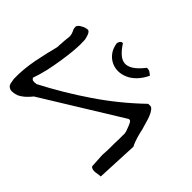

<svg xmlns="http://www.w3.org/2000/svg" viewBox="-112 -660 832 832"><g transform="rotate(45 304.5 -244.0)"><path d="M565.4 -11.7Q562.5 -11.7 553.7 -10.7Q545.9 -9.8 541 -8.8Q540 -8.8 535.2 -7.8Q530.3 -7.8 524.4 -7.8Q518.6 -8.8 514.6 -10.7Q509.8 -12.7 507.8 -16.6L503.9 -83Q503.9 -86.9 504.9 -97.7Q505.9 -107.4 505.9 -121.1Q505.9 -132.8 505.9 -150.4L506.8 -179.7Q506.8 -193.4 506.8 -204.1Q507.8 -213.9 506.8 -217.8Q506.8 -218.8 504.9 -227.5Q502 -235.4 498 -246.1Q494.1 -256.8 489.3 -265.6Q484.4 -274.4 478.5 -274.4V-273.4H474.6L115.2 -51.8Q108.4 -43 99.6 -34.2Q91.8 -25.4 81.1 -17.6Q71.3 -9.8 59.6 -4.9Q47.9 -1 36.1 0Q25.4 1 18.6 -2.9Q11.7 -5.9 7.8 -11.7Q3.9 -18.6 2.9 -27.3Q1 -35.2 0 -44.9Q-1 -73.2 2 -104.5Q4.9 -135.7 10.7 -165Q16.6 -195.3 23.4 -224.6Q31.2 -253.9 36.1 -277.3V-287.1Q36.1 -289.1 37.1 -296.9L38.1 -314.5L40 -333Q41 -341.8 41 -344.7V-349.6Q40 -360.4 35.2 -370.1Q29.3 -379.9 29.3 -390.6Q28.3 -397.5 34.2 -403.3Q39.1 -409.2 47.9 -413.1Q55.7 -418 63.5 -419.9Q71.3 -421.9 75.2 -421.9Q81.1 -421.9 85 -417Q88.9 -412.1 91.8 -404.3L95.7 -390.6Q97.7 -383.8 97.7 -379.9Q99.6 -353.5 96.7 -319.3Q93.8 -284.2 87.9 -247.1Q82 -209 74.2 -172.9Q65.4 -135.7 54.7 -106.4Q59.6 -98.6 64.5 -97.7Q69.3 -96.7 75.2 -96.7L80.1 -97.7H85Q194.3 -154.3 295.9 -223.6Q398.4 -293 487.3 -378.9Q488.3 -378.9 492.2 -379.9Q496.1 -379.9 498 -379.9Q507.8 -380.9 515.6 -370.1Q523.4 -360.4 530.3 -342.8Q536.1 -326.2 542 -304.7Q548.8 -284.2 552.7 -263.7Q557.6 -244.1 563.5 -227.5Q569.3 -210.9 574.2 -203.1ZM206.1 -468.8Q206.1 -472.7 210.4 -480.5Q214.8 -488.3 224.6 -488.3Q240.2 -463.9 256.8 -448.7Q273.4 -433.6 291 -431.6Q308.6 -429.7 329.1 -442.4Q349.6 -455.1 374 -486.3Q385.7 -486.3 392.1 -482.4Q398.4 -478.5 407.2 -470.7Q393.6 -442.4 375 -423.3Q356.4 -404.3 335 -395.5Q313.5 -386.7 293 -387.2Q272.5 -387.7 254.4 -397Q236.3 -406.2 223.1 -424.3Q210 -442.4 206.1 -468.8Z"/></g></svg>

Font: Swanky and Moo Moo Cyrillic
Style: Regular
Weight: 400
Designer: Kimberly Geswein; Denis Ignatov
Foundry: Kimberly Geswein; Denis Ignatov
Version: Version 1.003 June 27, 2018